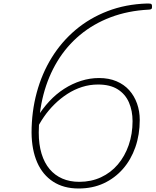

<svg xmlns="http://www.w3.org/2000/svg" viewBox="-20 -1055 887 1095"><path d="M428 20Q343 20 283 -19Q223 -58 192 -129Q161 -200 160 -298Q160 -418 189.5 -527Q219 -636 275 -726.5Q331 -817 411 -884.5Q491 -952 593.5 -991.5Q696 -1031 818 -1035Q834 -1035 840 -1033.5Q846 -1032 847 -1021Q848 -1008 843.5 -1004Q839 -1000 828 -1000Q710 -994 611 -956.5Q512 -919 435.5 -855Q359 -791 307 -705Q255 -619 228 -516Q201 -413 201 -299Q201 -231 217 -178.5Q233 -126 263 -90.5Q293 -55 335.5 -36.5Q378 -18 432 -18Q500 -18 556 -44Q612 -70 652 -117Q692 -164 714 -227.5Q736 -291 736 -364Q736 -423 715.5 -470.5Q695 -518 651.5 -545.5Q608 -573 539 -573Q492 -573 448 -559Q404 -545 364.5 -519.5Q325 -494 291 -460.5Q257 -427 230.5 -388.5Q204 -350 186 -311L190 -383Q222 -435 261 -477Q300 -519 346 -548.5Q392 -578 442.5 -594Q493 -610 545 -610Q601 -610 644.5 -591.5Q688 -573 717 -540.5Q746 -508 761.5 -464.5Q777 -421 777 -371Q777 -287 752 -215.5Q727 -144 681 -91.5Q635 -39 571.5 -9.5Q508 20 428 20Z"/></svg>

Font: Playwrite CO Thin
Style: Regular
Weight: 250
Version: Version 1.002